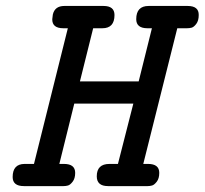

<svg xmlns="http://www.w3.org/2000/svg" viewBox="-20 -631 694 651"><path d="M22.9 -30.8Q22.9 -74.7 63 -75.2H95.2L210 -535.2H194.8Q156.7 -535.2 157.2 -565.9Q157.2 -569.8 159.2 -582Q166 -610.8 198.2 -610.8H331.1Q368.2 -610.8 368.2 -580.1Q368.2 -535.2 327.1 -535.2H295.9L251 -355H450.2L495.1 -535.2H480Q441.9 -535.2 441.9 -565.9Q441.9 -610.8 483.9 -610.8H616.2Q654.3 -610.8 653.8 -580.1Q653.8 -561 645.5 -550Q637.2 -539.1 629.6 -537.1Q622.1 -535.2 613.8 -535.2H581.1L465.8 -75.2H481.9Q520 -75.2 520 -44.9Q520 -25.9 511.5 -14.9Q502.9 -3.9 495.4 -2Q487.8 0 481 0H346.2Q308.1 0 308.1 -33.2Q308.1 -75.2 351.1 -75.2H379.9L432.1 -279.8H231.9L181.2 -75.2H196.8Q234.9 -75.2 234.9 -44.9Q234.9 -25.9 226.3 -14.9Q217.8 -3.9 210.4 -2Q203.1 0 195.8 0H61Q22.9 0 22.9 -30.8Z"/></svg>

Font: CMU Typewriter Text
Style: BoldItalic
Weight: 700
Italic angle: -14.04°
Version: Version 0.7.0